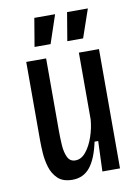

<svg xmlns="http://www.w3.org/2000/svg" viewBox="-83 -767 610 837"><g transform="rotate(-10 222.5 -349.0)"><path d="M170 13Q128 13 105.5 -8.5Q83 -30 73.5 -61.5Q64 -93 62 -125.5Q60 -158 60 -180V-528H148V-207Q148 -177 150 -144.5Q152 -112 162.5 -90Q173 -68 197 -68Q223 -68 243.5 -93Q264 -118 277 -156Q290 -194 293 -232V-528H382V0H304L309 -134H293Q277 -59 247.5 -23Q218 13 170 13ZM178 -586H107L128 -711H220ZM322 -586H252L273 -711H365Z"/></g></svg>

Font: Bricolage Grotesque 10pt Condensed
Style: Regular
Weight: 400
Width: 3
Designer: Mathieu Triay
Foundry: Atelier Triay
Version: Version 1.000; ttfautohint (v1.8.4.7-5d5b);gftools[0.9.29]